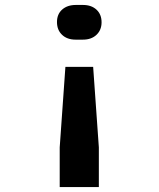

<svg xmlns="http://www.w3.org/2000/svg" viewBox="-20 -575 640 775"><path d="M285 -415Q251 -415 230.5 -434.5Q210 -454 210 -486Q210 -518 231 -536.5Q252 -555 286 -555H315Q349 -555 369.5 -536Q390 -517 390 -485Q390 -454 369.5 -434.5Q349 -415 315 -415ZM221 180V20L244 -305H356L379 20V180Z"/></svg>

Font: NKDuy Mono ExtraBold
Style: Regular
Weight: 800
Monospace: yes
Designer: NKDuy
Foundry: NKDuy
Version: Version 2.251; ttfautohint (v1.8.4.7-5d5b)